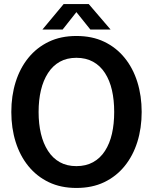

<svg xmlns="http://www.w3.org/2000/svg" viewBox="-20 -918 757 950"><path d="M358 12Q281 12 221.5 -16.5Q162 -45 120.5 -96Q79 -147 57.5 -215.5Q36 -284 36 -364Q36 -444 57.5 -512.5Q79 -581 120.5 -632Q162 -683 221.5 -711.5Q281 -740 358 -740Q436 -740 495.5 -711.5Q555 -683 596.5 -632Q638 -581 659.5 -512.5Q681 -444 681 -364Q681 -284 659.5 -215.5Q638 -147 596.5 -96Q555 -45 495.5 -16.5Q436 12 358 12ZM358 -96Q405 -96 440.5 -115.5Q476 -135 499.5 -171.5Q523 -208 534 -256.5Q545 -305 545 -364Q545 -423 534 -471.5Q523 -520 499.5 -556.5Q476 -593 440.5 -612.5Q405 -632 358 -632Q311 -632 276 -612.5Q241 -593 217.5 -556.5Q194 -520 182.5 -471.5Q171 -423 171 -364Q171 -305 182.5 -256.5Q194 -208 217.5 -171.5Q241 -135 276 -115.5Q311 -96 358 -96ZM190 -772 295 -898H419L527 -772H427L358 -858L290 -772Z"/></svg>

Font: Murecho Thin Medium
Style: Regular
Weight: 500
Version: Version 1.010